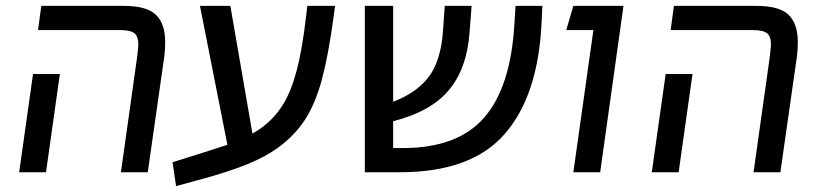

<svg xmlns="http://www.w3.org/2000/svg" viewBox="-20 -584 2782 651"><path d="M445 -391Q449 -425 449 -433Q449 -461 435.5 -471.5Q422 -482 387 -482H109L120 -564H401Q477 -564 508.5 -534Q540 -504 540 -442Q540 -412 536 -385L481 0H390ZM92 -333H183L136 0H45Z M1116 -564 1111 -526Q1093 -394 1071 -313Q1049 -232 1014 -178Q979 -124 921 -82Q879 -52 820.5 -28Q762 -4 676 20L577 47L565 -34L664 -65L751 -93L658 -564H761L836 -131Q860 -145 871 -154Q913 -186 940.5 -231Q968 -276 986.5 -347Q1005 -418 1018 -530L1022 -564Z M1819 -564 1816 -503Q1804 -259 1691 -129.5Q1578 0 1336 0H1217V-564H1313V-239Q1394 -270 1434.5 -324.5Q1475 -379 1482 -479L1488 -564H1579L1572 -473Q1563 -351 1501.5 -278Q1440 -205 1313 -173V-82H1346Q1531 -82 1621 -184.5Q1711 -287 1724 -500L1728 -564Z M1992 -482H1900L1924 -564H2094L2015 0H1924Z M2590 -391Q2594 -425 2594 -433Q2594 -461 2580.5 -471.5Q2567 -482 2532 -482H2254L2265 -564H2546Q2622 -564 2653.5 -534Q2685 -504 2685 -442Q2685 -412 2681 -385L2626 0H2535ZM2237 -333H2328L2281 0H2190Z"/></svg>

Font: FiraGO
Style: Italic
Weight: 400
Italic angle: -8°
Designer: bBox Type GmbH
Foundry: bBox Type GmbH
Version: Version 1.001